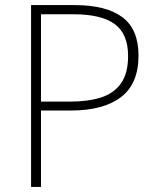

<svg xmlns="http://www.w3.org/2000/svg" viewBox="-20 -734 620 754"><path d="M273 -714Q397 -714 460.5 -666.5Q524 -619 524 -516Q524 -405 455 -352.5Q386 -300 259 -300H141V0H102V-714ZM268 -678H141V-335H255Q325 -335 376 -351Q427 -367 455 -406.5Q483 -446 483 -514Q483 -601 430.5 -639.5Q378 -678 268 -678Z"/></svg>

Font: Noto Sans Bengali ExtraLight
Style: Regular
Weight: 200
Designer: Jelle Bosma - Monotype Design Team
Foundry: Monotype Imaging Inc.
Version: Version 2.003; ttfautohint (v1.8.4.7-5d5b)